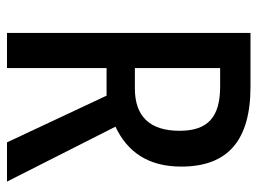

<svg xmlns="http://www.w3.org/2000/svg" viewBox="-116 -638 754 563"><g transform="rotate(90 261.5 -357.0)"><path d="M235 -714H77V0H180V-292H261L398 0H513L352 -318C426 -353 469 -414 469 -511C469 -646 394 -714 235 -714ZM234 -625C323 -625 364 -590 364 -506C364 -419 322 -375 240 -375H180V-625Z"/></g></svg>

Font: Noto Sans Thai Looped Condensed Medium
Style: Regular
Weight: 500
Width: 3
Designer: Sasikarn Vongin, Ben Mitchell
Foundry: The Fontpad Ltd
Version: Version 1.001